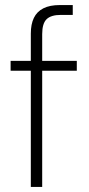

<svg xmlns="http://www.w3.org/2000/svg" viewBox="-20 -740 354 760"><path d="M102 0V-607Q102 -644 114 -669Q126 -694 151.5 -707Q177 -720 217 -720H268V-681H221Q182 -681 164.5 -664Q147 -647 147 -605V0ZM22 -460V-499H284V-460Z"/></svg>

Font: DM Sans 20pt ExtraLight
Style: Regular
Weight: 250
Version: Version 4.004;gftools[0.9.30]